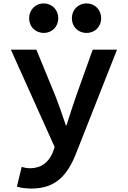

<svg xmlns="http://www.w3.org/2000/svg" viewBox="-20 -863 740 1114"><path d="M149 -757C149 -709 184 -672 234 -672C283 -672 318 -709 318 -757C318 -805 283 -843 234 -843C184 -843 149 -805 149 -757ZM397 -757C397 -709 432 -672 482 -672C532 -672 567 -709 567 -757C567 -805 532 -843 482 -843C432 -843 397 -805 397 -757ZM78 220C102 227 131 231 162 231C304 231 373 154 425 18L659 -575H518L422 -307C404 -253 383 -192 366 -136H362C342 -195 322 -254 301 -307L191 -575H43L297 -10L285 24C262 76 223 113 153 113C137 113 121 110 106 105Z"/></svg>

Font: Kawkab Mono
Style: Bold
Weight: 700
Monospace: yes
Designer: Abdullah Arif
Foundry: Abdullah Arif
Version: Version 1.000;PS 000.500;hotconv 1.0.88;makeotf.lib2.5.64775